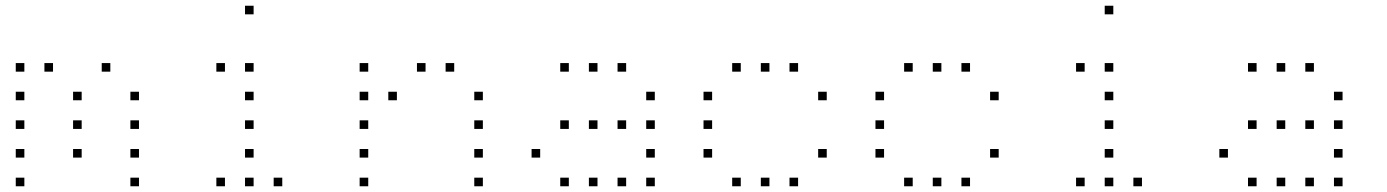

<svg xmlns="http://www.w3.org/2000/svg" viewBox="-20 -685 4840 670"><path d="M36 -465Q35 -465 35 -465Q35 -465 35 -464V-436Q35 -435 35 -435Q35 -435 36 -435H64Q65 -435 65 -435Q65 -435 65 -436V-464Q65 -465 65 -465Q65 -465 64 -465ZM136 -465Q135 -465 135 -465Q135 -465 135 -464V-436Q135 -435 135 -435Q135 -435 136 -435H164Q165 -435 165 -435Q165 -435 165 -436V-464Q165 -465 165 -465Q165 -465 164 -465ZM336 -465Q335 -465 335 -465Q335 -465 335 -464V-436Q335 -435 335 -435Q335 -435 336 -435H364Q365 -435 365 -435Q365 -435 365 -436V-464Q365 -465 365 -465Q365 -465 364 -465ZM36 -365Q35 -365 35 -365Q35 -365 35 -364V-336Q35 -335 35 -335Q35 -335 36 -335H64Q65 -335 65 -335Q65 -335 65 -336V-364Q65 -365 65 -365Q65 -365 64 -365ZM236 -365Q235 -365 235 -365Q235 -365 235 -364V-336Q235 -335 235 -335Q235 -335 236 -335H264Q265 -335 265 -335Q265 -335 265 -336V-364Q265 -365 265 -365Q265 -365 264 -365ZM436 -365Q435 -365 435 -365Q435 -365 435 -364V-336Q435 -335 435 -335Q435 -335 436 -335H464Q465 -335 465 -335Q465 -335 465 -336V-364Q465 -365 465 -365Q465 -365 464 -365ZM36 -265Q35 -265 35 -265Q35 -265 35 -264V-236Q35 -235 35 -235Q35 -235 36 -235H64Q65 -235 65 -235Q65 -235 65 -236V-264Q65 -265 65 -265Q65 -265 64 -265ZM236 -265Q235 -265 235 -265Q235 -265 235 -264V-236Q235 -235 235 -235Q235 -235 236 -235H264Q265 -235 265 -235Q265 -235 265 -236V-264Q265 -265 265 -265Q265 -265 264 -265ZM436 -265Q435 -265 435 -265Q435 -265 435 -264V-236Q435 -235 435 -235Q435 -235 436 -235H464Q465 -235 465 -235Q465 -235 465 -236V-264Q465 -265 465 -265Q465 -265 464 -265ZM36 -165Q35 -165 35 -165Q35 -165 35 -164V-136Q35 -135 35 -135Q35 -135 36 -135H64Q65 -135 65 -135Q65 -135 65 -136V-164Q65 -165 65 -165Q65 -165 64 -165ZM236 -165Q235 -165 235 -165Q235 -165 235 -164V-136Q235 -135 235 -135Q235 -135 236 -135H264Q265 -135 265 -135Q265 -135 265 -136V-164Q265 -165 265 -165Q265 -165 264 -165ZM436 -165Q435 -165 435 -165Q435 -165 435 -164V-136Q435 -135 435 -135Q435 -135 436 -135H464Q465 -135 465 -135Q465 -135 465 -136V-164Q465 -165 465 -165Q465 -165 464 -165ZM36 -65Q35 -65 35 -65Q35 -65 35 -64V-36Q35 -35 35 -35Q35 -35 36 -35H64Q65 -35 65 -35Q65 -35 65 -36V-64Q65 -65 65 -65Q65 -65 64 -65ZM436 -65Q435 -65 435 -65Q435 -65 435 -64V-36Q435 -35 435 -35Q435 -35 436 -35H464Q465 -35 465 -35Q465 -35 465 -36V-64Q465 -65 465 -65Q465 -65 464 -65Z M836 -665Q835 -665 835 -665Q835 -665 835 -664V-636Q835 -635 835 -635Q835 -635 836 -635H864Q865 -635 865 -635Q865 -635 865 -636V-664Q865 -665 865 -665Q865 -665 864 -665ZM736 -465Q735 -465 735 -465Q735 -465 735 -464V-436Q735 -435 735 -435Q735 -435 736 -435H764Q765 -435 765 -435Q765 -435 765 -436V-464Q765 -465 765 -465Q765 -465 764 -465ZM836 -465Q835 -465 835 -465Q835 -465 835 -464V-436Q835 -435 835 -435Q835 -435 836 -435H864Q865 -435 865 -435Q865 -435 865 -436V-464Q865 -465 865 -465Q865 -465 864 -465ZM836 -365Q835 -365 835 -365Q835 -365 835 -364V-336Q835 -335 835 -335Q835 -335 836 -335H864Q865 -335 865 -335Q865 -335 865 -336V-364Q865 -365 865 -365Q865 -365 864 -365ZM836 -265Q835 -265 835 -265Q835 -265 835 -264V-236Q835 -235 835 -235Q835 -235 836 -235H864Q865 -235 865 -235Q865 -235 865 -236V-264Q865 -265 865 -265Q865 -265 864 -265ZM836 -165Q835 -165 835 -165Q835 -165 835 -164V-136Q835 -135 835 -135Q835 -135 836 -135H864Q865 -135 865 -135Q865 -135 865 -136V-164Q865 -165 865 -165Q865 -165 864 -165ZM736 -65Q735 -65 735 -65Q735 -65 735 -64V-36Q735 -35 735 -35Q735 -35 736 -35H764Q765 -35 765 -35Q765 -35 765 -36V-64Q765 -65 765 -65Q765 -65 764 -65ZM836 -65Q835 -65 835 -65Q835 -65 835 -64V-36Q835 -35 835 -35Q835 -35 836 -35H864Q865 -35 865 -35Q865 -35 865 -36V-64Q865 -65 865 -65Q865 -65 864 -65ZM936 -65Q935 -65 935 -65Q935 -65 935 -64V-36Q935 -35 935 -35Q935 -35 936 -35H964Q965 -35 965 -35Q965 -35 965 -36V-64Q965 -65 965 -65Q965 -65 964 -65Z M1236 -465Q1235 -465 1235 -465Q1235 -465 1235 -464V-436Q1235 -435 1235 -435Q1235 -435 1236 -435H1264Q1265 -435 1265 -435Q1265 -435 1265 -436V-464Q1265 -465 1265 -465Q1265 -465 1264 -465ZM1436 -465Q1435 -465 1435 -465Q1435 -465 1435 -464V-436Q1435 -435 1435 -435Q1435 -435 1436 -435H1464Q1465 -435 1465 -435Q1465 -435 1465 -436V-464Q1465 -465 1465 -465Q1465 -465 1464 -465ZM1536 -465Q1535 -465 1535 -465Q1535 -465 1535 -464V-436Q1535 -435 1535 -435Q1535 -435 1536 -435H1564Q1565 -435 1565 -435Q1565 -435 1565 -436V-464Q1565 -465 1565 -465Q1565 -465 1564 -465ZM1236 -365Q1235 -365 1235 -365Q1235 -365 1235 -364V-336Q1235 -335 1235 -335Q1235 -335 1236 -335H1264Q1265 -335 1265 -335Q1265 -335 1265 -336V-364Q1265 -365 1265 -365Q1265 -365 1264 -365ZM1336 -365Q1335 -365 1335 -365Q1335 -365 1335 -364V-336Q1335 -335 1335 -335Q1335 -335 1336 -335H1364Q1365 -335 1365 -335Q1365 -335 1365 -336V-364Q1365 -365 1365 -365Q1365 -365 1364 -365ZM1636 -365Q1635 -365 1635 -365Q1635 -365 1635 -364V-336Q1635 -335 1635 -335Q1635 -335 1636 -335H1664Q1665 -335 1665 -335Q1665 -335 1665 -336V-364Q1665 -365 1665 -365Q1665 -365 1664 -365ZM1236 -265Q1235 -265 1235 -265Q1235 -265 1235 -264V-236Q1235 -235 1235 -235Q1235 -235 1236 -235H1264Q1265 -235 1265 -235Q1265 -235 1265 -236V-264Q1265 -265 1265 -265Q1265 -265 1264 -265ZM1636 -265Q1635 -265 1635 -265Q1635 -265 1635 -264V-236Q1635 -235 1635 -235Q1635 -235 1636 -235H1664Q1665 -235 1665 -235Q1665 -235 1665 -236V-264Q1665 -265 1665 -265Q1665 -265 1664 -265ZM1236 -165Q1235 -165 1235 -165Q1235 -165 1235 -164V-136Q1235 -135 1235 -135Q1235 -135 1236 -135H1264Q1265 -135 1265 -135Q1265 -135 1265 -136V-164Q1265 -165 1265 -165Q1265 -165 1264 -165ZM1636 -165Q1635 -165 1635 -165Q1635 -165 1635 -164V-136Q1635 -135 1635 -135Q1635 -135 1636 -135H1664Q1665 -135 1665 -135Q1665 -135 1665 -136V-164Q1665 -165 1665 -165Q1665 -165 1664 -165ZM1236 -65Q1235 -65 1235 -65Q1235 -65 1235 -64V-36Q1235 -35 1235 -35Q1235 -35 1236 -35H1264Q1265 -35 1265 -35Q1265 -35 1265 -36V-64Q1265 -65 1265 -65Q1265 -65 1264 -65ZM1636 -65Q1635 -65 1635 -65Q1635 -65 1635 -64V-36Q1635 -35 1635 -35Q1635 -35 1636 -35H1664Q1665 -35 1665 -35Q1665 -35 1665 -36V-64Q1665 -65 1665 -65Q1665 -65 1664 -65Z M1936 -465Q1935 -465 1935 -465Q1935 -465 1935 -464V-436Q1935 -435 1935 -435Q1935 -435 1936 -435H1964Q1965 -435 1965 -435Q1965 -435 1965 -436V-464Q1965 -465 1965 -465Q1965 -465 1964 -465ZM2036 -465Q2035 -465 2035 -465Q2035 -465 2035 -464V-436Q2035 -435 2035 -435Q2035 -435 2036 -435H2064Q2065 -435 2065 -435Q2065 -435 2065 -436V-464Q2065 -465 2065 -465Q2065 -465 2064 -465ZM2136 -465Q2135 -465 2135 -465Q2135 -465 2135 -464V-436Q2135 -435 2135 -435Q2135 -435 2136 -435H2164Q2165 -435 2165 -435Q2165 -435 2165 -436V-464Q2165 -465 2165 -465Q2165 -465 2164 -465ZM2236 -365Q2235 -365 2235 -365Q2235 -365 2235 -364V-336Q2235 -335 2235 -335Q2235 -335 2236 -335H2264Q2265 -335 2265 -335Q2265 -335 2265 -336V-364Q2265 -365 2265 -365Q2265 -365 2264 -365ZM1936 -265Q1935 -265 1935 -265Q1935 -265 1935 -264V-236Q1935 -235 1935 -235Q1935 -235 1936 -235H1964Q1965 -235 1965 -235Q1965 -235 1965 -236V-264Q1965 -265 1965 -265Q1965 -265 1964 -265ZM2036 -265Q2035 -265 2035 -265Q2035 -265 2035 -264V-236Q2035 -235 2035 -235Q2035 -235 2036 -235H2064Q2065 -235 2065 -235Q2065 -235 2065 -236V-264Q2065 -265 2065 -265Q2065 -265 2064 -265ZM2136 -265Q2135 -265 2135 -265Q2135 -265 2135 -264V-236Q2135 -235 2135 -235Q2135 -235 2136 -235H2164Q2165 -235 2165 -235Q2165 -235 2165 -236V-264Q2165 -265 2165 -265Q2165 -265 2164 -265ZM2236 -265Q2235 -265 2235 -265Q2235 -265 2235 -264V-236Q2235 -235 2235 -235Q2235 -235 2236 -235H2264Q2265 -235 2265 -235Q2265 -235 2265 -236V-264Q2265 -265 2265 -265Q2265 -265 2264 -265ZM1836 -165Q1835 -165 1835 -165Q1835 -165 1835 -164V-136Q1835 -135 1835 -135Q1835 -135 1836 -135H1864Q1865 -135 1865 -135Q1865 -135 1865 -136V-164Q1865 -165 1865 -165Q1865 -165 1864 -165ZM2236 -165Q2235 -165 2235 -165Q2235 -165 2235 -164V-136Q2235 -135 2235 -135Q2235 -135 2236 -135H2264Q2265 -135 2265 -135Q2265 -135 2265 -136V-164Q2265 -165 2265 -165Q2265 -165 2264 -165ZM1936 -65Q1935 -65 1935 -65Q1935 -65 1935 -64V-36Q1935 -35 1935 -35Q1935 -35 1936 -35H1964Q1965 -35 1965 -35Q1965 -35 1965 -36V-64Q1965 -65 1965 -65Q1965 -65 1964 -65ZM2036 -65Q2035 -65 2035 -65Q2035 -65 2035 -64V-36Q2035 -35 2035 -35Q2035 -35 2036 -35H2064Q2065 -35 2065 -35Q2065 -35 2065 -36V-64Q2065 -65 2065 -65Q2065 -65 2064 -65ZM2136 -65Q2135 -65 2135 -65Q2135 -65 2135 -64V-36Q2135 -35 2135 -35Q2135 -35 2136 -35H2164Q2165 -35 2165 -35Q2165 -35 2165 -36V-64Q2165 -65 2165 -65Q2165 -65 2164 -65ZM2236 -65Q2235 -65 2235 -65Q2235 -65 2235 -64V-36Q2235 -35 2235 -35Q2235 -35 2236 -35H2264Q2265 -35 2265 -35Q2265 -35 2265 -36V-64Q2265 -65 2265 -65Q2265 -65 2264 -65Z M2536 -465Q2535 -465 2535 -465Q2535 -465 2535 -464V-436Q2535 -435 2535 -435Q2535 -435 2536 -435H2564Q2565 -435 2565 -435Q2565 -435 2565 -436V-464Q2565 -465 2565 -465Q2565 -465 2564 -465ZM2636 -465Q2635 -465 2635 -465Q2635 -465 2635 -464V-436Q2635 -435 2635 -435Q2635 -435 2636 -435H2664Q2665 -435 2665 -435Q2665 -435 2665 -436V-464Q2665 -465 2665 -465Q2665 -465 2664 -465ZM2736 -465Q2735 -465 2735 -465Q2735 -465 2735 -464V-436Q2735 -435 2735 -435Q2735 -435 2736 -435H2764Q2765 -435 2765 -435Q2765 -435 2765 -436V-464Q2765 -465 2765 -465Q2765 -465 2764 -465ZM2436 -365Q2435 -365 2435 -365Q2435 -365 2435 -364V-336Q2435 -335 2435 -335Q2435 -335 2436 -335H2464Q2465 -335 2465 -335Q2465 -335 2465 -336V-364Q2465 -365 2465 -365Q2465 -365 2464 -365ZM2836 -365Q2835 -365 2835 -365Q2835 -365 2835 -364V-336Q2835 -335 2835 -335Q2835 -335 2836 -335H2864Q2865 -335 2865 -335Q2865 -335 2865 -336V-364Q2865 -365 2865 -365Q2865 -365 2864 -365ZM2436 -265Q2435 -265 2435 -265Q2435 -265 2435 -264V-236Q2435 -235 2435 -235Q2435 -235 2436 -235H2464Q2465 -235 2465 -235Q2465 -235 2465 -236V-264Q2465 -265 2465 -265Q2465 -265 2464 -265ZM2436 -165Q2435 -165 2435 -165Q2435 -165 2435 -164V-136Q2435 -135 2435 -135Q2435 -135 2436 -135H2464Q2465 -135 2465 -135Q2465 -135 2465 -136V-164Q2465 -165 2465 -165Q2465 -165 2464 -165ZM2836 -165Q2835 -165 2835 -165Q2835 -165 2835 -164V-136Q2835 -135 2835 -135Q2835 -135 2836 -135H2864Q2865 -135 2865 -135Q2865 -135 2865 -136V-164Q2865 -165 2865 -165Q2865 -165 2864 -165ZM2536 -65Q2535 -65 2535 -65Q2535 -65 2535 -64V-36Q2535 -35 2535 -35Q2535 -35 2536 -35H2564Q2565 -35 2565 -35Q2565 -35 2565 -36V-64Q2565 -65 2565 -65Q2565 -65 2564 -65ZM2636 -65Q2635 -65 2635 -65Q2635 -65 2635 -64V-36Q2635 -35 2635 -35Q2635 -35 2636 -35H2664Q2665 -35 2665 -35Q2665 -35 2665 -36V-64Q2665 -65 2665 -65Q2665 -65 2664 -65ZM2736 -65Q2735 -65 2735 -65Q2735 -65 2735 -64V-36Q2735 -35 2735 -35Q2735 -35 2736 -35H2764Q2765 -35 2765 -35Q2765 -35 2765 -36V-64Q2765 -65 2765 -65Q2765 -65 2764 -65Z M3136 -465Q3135 -465 3135 -465Q3135 -465 3135 -464V-436Q3135 -435 3135 -435Q3135 -435 3136 -435H3164Q3165 -435 3165 -435Q3165 -435 3165 -436V-464Q3165 -465 3165 -465Q3165 -465 3164 -465ZM3236 -465Q3235 -465 3235 -465Q3235 -465 3235 -464V-436Q3235 -435 3235 -435Q3235 -435 3236 -435H3264Q3265 -435 3265 -435Q3265 -435 3265 -436V-464Q3265 -465 3265 -465Q3265 -465 3264 -465ZM3336 -465Q3335 -465 3335 -465Q3335 -465 3335 -464V-436Q3335 -435 3335 -435Q3335 -435 3336 -435H3364Q3365 -435 3365 -435Q3365 -435 3365 -436V-464Q3365 -465 3365 -465Q3365 -465 3364 -465ZM3036 -365Q3035 -365 3035 -365Q3035 -365 3035 -364V-336Q3035 -335 3035 -335Q3035 -335 3036 -335H3064Q3065 -335 3065 -335Q3065 -335 3065 -336V-364Q3065 -365 3065 -365Q3065 -365 3064 -365ZM3436 -365Q3435 -365 3435 -365Q3435 -365 3435 -364V-336Q3435 -335 3435 -335Q3435 -335 3436 -335H3464Q3465 -335 3465 -335Q3465 -335 3465 -336V-364Q3465 -365 3465 -365Q3465 -365 3464 -365ZM3036 -265Q3035 -265 3035 -265Q3035 -265 3035 -264V-236Q3035 -235 3035 -235Q3035 -235 3036 -235H3064Q3065 -235 3065 -235Q3065 -235 3065 -236V-264Q3065 -265 3065 -265Q3065 -265 3064 -265ZM3036 -165Q3035 -165 3035 -165Q3035 -165 3035 -164V-136Q3035 -135 3035 -135Q3035 -135 3036 -135H3064Q3065 -135 3065 -135Q3065 -135 3065 -136V-164Q3065 -165 3065 -165Q3065 -165 3064 -165ZM3436 -165Q3435 -165 3435 -165Q3435 -165 3435 -164V-136Q3435 -135 3435 -135Q3435 -135 3436 -135H3464Q3465 -135 3465 -135Q3465 -135 3465 -136V-164Q3465 -165 3465 -165Q3465 -165 3464 -165ZM3136 -65Q3135 -65 3135 -65Q3135 -65 3135 -64V-36Q3135 -35 3135 -35Q3135 -35 3136 -35H3164Q3165 -35 3165 -35Q3165 -35 3165 -36V-64Q3165 -65 3165 -65Q3165 -65 3164 -65ZM3236 -65Q3235 -65 3235 -65Q3235 -65 3235 -64V-36Q3235 -35 3235 -35Q3235 -35 3236 -35H3264Q3265 -35 3265 -35Q3265 -35 3265 -36V-64Q3265 -65 3265 -65Q3265 -65 3264 -65ZM3336 -65Q3335 -65 3335 -65Q3335 -65 3335 -64V-36Q3335 -35 3335 -35Q3335 -35 3336 -35H3364Q3365 -35 3365 -35Q3365 -35 3365 -36V-64Q3365 -65 3365 -65Q3365 -65 3364 -65Z M3836 -665Q3835 -665 3835 -665Q3835 -665 3835 -664V-636Q3835 -635 3835 -635Q3835 -635 3836 -635H3864Q3865 -635 3865 -635Q3865 -635 3865 -636V-664Q3865 -665 3865 -665Q3865 -665 3864 -665ZM3736 -465Q3735 -465 3735 -465Q3735 -465 3735 -464V-436Q3735 -435 3735 -435Q3735 -435 3736 -435H3764Q3765 -435 3765 -435Q3765 -435 3765 -436V-464Q3765 -465 3765 -465Q3765 -465 3764 -465ZM3836 -465Q3835 -465 3835 -465Q3835 -465 3835 -464V-436Q3835 -435 3835 -435Q3835 -435 3836 -435H3864Q3865 -435 3865 -435Q3865 -435 3865 -436V-464Q3865 -465 3865 -465Q3865 -465 3864 -465ZM3836 -365Q3835 -365 3835 -365Q3835 -365 3835 -364V-336Q3835 -335 3835 -335Q3835 -335 3836 -335H3864Q3865 -335 3865 -335Q3865 -335 3865 -336V-364Q3865 -365 3865 -365Q3865 -365 3864 -365ZM3836 -265Q3835 -265 3835 -265Q3835 -265 3835 -264V-236Q3835 -235 3835 -235Q3835 -235 3836 -235H3864Q3865 -235 3865 -235Q3865 -235 3865 -236V-264Q3865 -265 3865 -265Q3865 -265 3864 -265ZM3836 -165Q3835 -165 3835 -165Q3835 -165 3835 -164V-136Q3835 -135 3835 -135Q3835 -135 3836 -135H3864Q3865 -135 3865 -135Q3865 -135 3865 -136V-164Q3865 -165 3865 -165Q3865 -165 3864 -165ZM3736 -65Q3735 -65 3735 -65Q3735 -65 3735 -64V-36Q3735 -35 3735 -35Q3735 -35 3736 -35H3764Q3765 -35 3765 -35Q3765 -35 3765 -36V-64Q3765 -65 3765 -65Q3765 -65 3764 -65ZM3836 -65Q3835 -65 3835 -65Q3835 -65 3835 -64V-36Q3835 -35 3835 -35Q3835 -35 3836 -35H3864Q3865 -35 3865 -35Q3865 -35 3865 -36V-64Q3865 -65 3865 -65Q3865 -65 3864 -65ZM3936 -65Q3935 -65 3935 -65Q3935 -65 3935 -64V-36Q3935 -35 3935 -35Q3935 -35 3936 -35H3964Q3965 -35 3965 -35Q3965 -35 3965 -36V-64Q3965 -65 3965 -65Q3965 -65 3964 -65Z M4336 -465Q4335 -465 4335 -465Q4335 -465 4335 -464V-436Q4335 -435 4335 -435Q4335 -435 4336 -435H4364Q4365 -435 4365 -435Q4365 -435 4365 -436V-464Q4365 -465 4365 -465Q4365 -465 4364 -465ZM4436 -465Q4435 -465 4435 -465Q4435 -465 4435 -464V-436Q4435 -435 4435 -435Q4435 -435 4436 -435H4464Q4465 -435 4465 -435Q4465 -435 4465 -436V-464Q4465 -465 4465 -465Q4465 -465 4464 -465ZM4536 -465Q4535 -465 4535 -465Q4535 -465 4535 -464V-436Q4535 -435 4535 -435Q4535 -435 4536 -435H4564Q4565 -435 4565 -435Q4565 -435 4565 -436V-464Q4565 -465 4565 -465Q4565 -465 4564 -465ZM4636 -365Q4635 -365 4635 -365Q4635 -365 4635 -364V-336Q4635 -335 4635 -335Q4635 -335 4636 -335H4664Q4665 -335 4665 -335Q4665 -335 4665 -336V-364Q4665 -365 4665 -365Q4665 -365 4664 -365ZM4336 -265Q4335 -265 4335 -265Q4335 -265 4335 -264V-236Q4335 -235 4335 -235Q4335 -235 4336 -235H4364Q4365 -235 4365 -235Q4365 -235 4365 -236V-264Q4365 -265 4365 -265Q4365 -265 4364 -265ZM4436 -265Q4435 -265 4435 -265Q4435 -265 4435 -264V-236Q4435 -235 4435 -235Q4435 -235 4436 -235H4464Q4465 -235 4465 -235Q4465 -235 4465 -236V-264Q4465 -265 4465 -265Q4465 -265 4464 -265ZM4536 -265Q4535 -265 4535 -265Q4535 -265 4535 -264V-236Q4535 -235 4535 -235Q4535 -235 4536 -235H4564Q4565 -235 4565 -235Q4565 -235 4565 -236V-264Q4565 -265 4565 -265Q4565 -265 4564 -265ZM4636 -265Q4635 -265 4635 -265Q4635 -265 4635 -264V-236Q4635 -235 4635 -235Q4635 -235 4636 -235H4664Q4665 -235 4665 -235Q4665 -235 4665 -236V-264Q4665 -265 4665 -265Q4665 -265 4664 -265ZM4236 -165Q4235 -165 4235 -165Q4235 -165 4235 -164V-136Q4235 -135 4235 -135Q4235 -135 4236 -135H4264Q4265 -135 4265 -135Q4265 -135 4265 -136V-164Q4265 -165 4265 -165Q4265 -165 4264 -165ZM4636 -165Q4635 -165 4635 -165Q4635 -165 4635 -164V-136Q4635 -135 4635 -135Q4635 -135 4636 -135H4664Q4665 -135 4665 -135Q4665 -135 4665 -136V-164Q4665 -165 4665 -165Q4665 -165 4664 -165ZM4336 -65Q4335 -65 4335 -65Q4335 -65 4335 -64V-36Q4335 -35 4335 -35Q4335 -35 4336 -35H4364Q4365 -35 4365 -35Q4365 -35 4365 -36V-64Q4365 -65 4365 -65Q4365 -65 4364 -65ZM4436 -65Q4435 -65 4435 -65Q4435 -65 4435 -64V-36Q4435 -35 4435 -35Q4435 -35 4436 -35H4464Q4465 -35 4465 -35Q4465 -35 4465 -36V-64Q4465 -65 4465 -65Q4465 -65 4464 -65ZM4536 -65Q4535 -65 4535 -65Q4535 -65 4535 -64V-36Q4535 -35 4535 -35Q4535 -35 4536 -35H4564Q4565 -35 4565 -35Q4565 -35 4565 -36V-64Q4565 -65 4565 -65Q4565 -65 4564 -65ZM4636 -65Q4635 -65 4635 -65Q4635 -65 4635 -64V-36Q4635 -35 4635 -35Q4635 -35 4636 -35H4664Q4665 -35 4665 -35Q4665 -35 4665 -36V-64Q4665 -65 4665 -65Q4665 -65 4664 -65Z"/></svg>

Font: Doto Black Thin
Style: Regular
Weight: 250
Monospace: yes
Version: Version 1.000